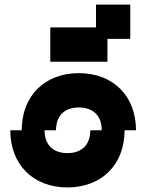

<svg xmlns="http://www.w3.org/2000/svg" viewBox="-20 -820 615 840"><path d="M75 -250H25C25 -100 125 0 275 0C425 0 525 -100 525 -250H575C575 -400 475 -500 325 -500C175 -500 75 -400 75 -250ZM175 -250H225C225 -325 275 -350 325 -350C375 -350 425 -325 425 -250H375C375 -175 325 -150 275 -150C225 -150 175 -175 175 -250ZM200 -550H450V-650H550V-800H400V-700H200Z"/></svg>

Font: LS-VG5000 Bold Shifted
Style: Regular
Weight: 400
Designer: Justin Bihan, 2021
Foundry: Justin Bihan, 2021
Version: Version 1.000;Glyphs 3.1.2 (3151)